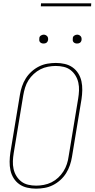

<svg xmlns="http://www.w3.org/2000/svg" viewBox="-20 -1119 565 1147"><path d="M195 8Q168 8 142 2Q116 -4 95.5 -18.5Q75 -33 61.5 -54.5Q48 -76 42.5 -101.5Q37 -127 37.5 -154Q38 -181 42 -208L99 -553Q103 -578 111.5 -603Q120 -628 134 -650.5Q148 -673 168.5 -691.5Q189 -710 213 -722Q237 -734 263 -738.5Q289 -743 314 -743Q341 -743 367 -737Q393 -731 413.5 -716.5Q434 -702 447.5 -680.5Q461 -659 466.5 -633.5Q472 -608 471.5 -581Q471 -554 467 -527L410 -182Q406 -157 397.5 -132Q389 -107 375 -84.5Q361 -62 340.5 -43.5Q320 -25 296 -13Q272 -1 246 3.5Q220 8 195 8ZM196 -10Q218 -10 242 -14.5Q266 -19 288 -30Q310 -41 328 -58Q346 -75 359 -95.5Q372 -116 379.5 -139Q387 -162 390 -185L447 -530Q451 -554 452 -578Q453 -602 448 -625Q443 -648 431 -667.5Q419 -687 401.5 -700.5Q384 -714 361 -719.5Q338 -725 313 -725Q291 -725 267 -720.5Q243 -716 221.5 -705Q200 -694 181.5 -677Q163 -660 150 -639.5Q137 -619 130 -596Q123 -573 119 -550L62 -205Q58 -181 57 -157Q56 -133 61 -110Q66 -87 78 -67.5Q90 -48 107.5 -34.5Q125 -21 148 -15.5Q171 -10 196 -10ZM440 -859Q434 -859 428.5 -861Q423 -863 419 -867.5Q415 -872 414.5 -878.5Q414 -885 415 -891Q415 -896 417.5 -900Q420 -904 424 -906.5Q428 -909 432 -910.5Q436 -912 441 -912Q447 -912 452.5 -909.5Q458 -907 462 -902.5Q466 -898 467 -891.5Q468 -885 467 -879Q466 -874 463.5 -870Q461 -866 457.5 -863.5Q454 -861 449.5 -860Q445 -859 440 -859ZM240 -859Q234 -859 228.5 -861Q223 -863 219 -867.5Q215 -872 214.5 -878.5Q214 -885 215 -891Q215 -896 217.5 -900Q220 -904 224 -906.5Q228 -909 232 -910.5Q236 -912 241 -912Q247 -912 252.5 -909.5Q258 -907 262 -902.5Q266 -898 267 -891.5Q268 -885 267 -879Q266 -874 263.5 -870Q261 -866 257.5 -863.5Q254 -861 249.5 -860Q245 -859 240 -859ZM224 -1081 225 -1099H525L524 -1081Z"/></svg>

Font: Iosevka Thin
Style: Italic
Weight: 100
Italic angle: -9°
Monospace: yes
Designer: Belleve Invis
Foundry: Belleve Invis
Version: Version 32.5.0; ttfautohint (v1.8.4)